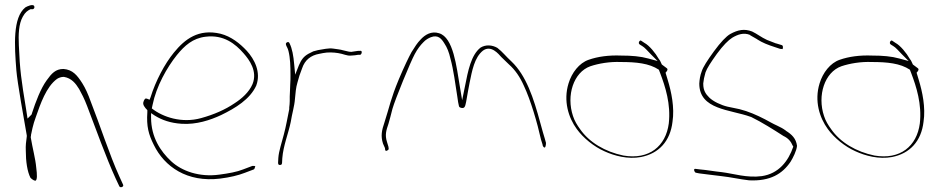

<svg xmlns="http://www.w3.org/2000/svg" viewBox="-20 -691 3790 774"><path d="M46 -407C50 -358 76 -213 88 -145V-141C85 -121 83 -102 84 -85V-84C84 -40 90 1 103 26C111 34 121 39 124 37C130 32 130 15 126 -16C123 -51 111 -94 104 -137V-140C105 -142 105 -143 105 -146V-147L111 -175C114 -189 119 -204 124 -218C143 -272 166 -341 210 -373C218 -378 227 -381 236 -381H238C268 -376 285 -355 299 -332C309 -314 320 -293 331 -264C365 -175 408 -55 446 28L461 60C465 68 481 62 476 53L461 20C421 -68 382 -190 346 -281C335 -312 324 -336 312 -355C291 -388 273 -410 236 -413C204 -413 188 -395 168 -367C144 -334 124 -281 109 -235L108 -231C108 -230 106 -228 105 -227L91 -213L85 -252C66 -368 60 -408 56 -508C54 -551 55 -594 72 -624C82 -642 91 -648 103 -654H113C118 -656 120 -661 118 -666C114 -677 88 -665 82 -661C31 -620 38 -508 46 -407Z M559 -282C553 -270 564 -257 574 -247V-239C570 -181 579 -149 600 -107C643 -19 734 45 867 29C907 24 940 16 966 6L1003 -8C1005 -9 1007 -12 1008 -18C1010 -20 1010 -21 1005 -22H997L960 -8C935 2 902 8 864 13C784 24 713 -1 670 -41C627 -81 589 -138 589 -217V-235L604 -225C633 -207 667 -195 712 -192C772 -188 828 -207 871 -227C929 -255 988 -291 1013 -346C1033 -400 1006 -452 975 -486C947 -516 912 -544 869 -555C780 -576 725 -533 681 -479C644 -434 607 -364 587 -299L583 -289L573 -293C566 -296 563 -292 559 -283ZM592 -254 595 -268C610 -343 653 -419 693 -469C724 -507 757 -537 809 -543C882 -552 929 -514 962 -476C985 -450 1019 -404 998 -352C984 -319 954 -293 926 -275C888 -249 842 -229 791 -215C713 -193 636 -219 592 -254ZM595 -268Z M1101 -35C1101 -28 1104 -26 1107 -26C1114 -26 1116 -27 1117 -34L1118 -53C1122 -104 1142 -151 1152 -199C1157 -232 1167 -263 1169 -292C1171 -314 1173 -339 1179 -358L1187 -386L1198 -416C1209 -449 1233 -468 1267 -474L1282 -477C1302 -481 1324 -480 1343 -477C1364 -474 1379 -465 1395 -467H1396C1404 -467 1418 -469 1423 -470H1432C1439 -472 1442 -489 1431 -486H1424C1415 -484 1405 -484 1397 -482H1395C1389 -482 1385 -483 1381 -484L1364 -488C1357 -490 1352 -491 1345 -492L1324 -495C1304 -498 1282 -492 1262 -489L1243 -484L1223 -474C1204 -463 1195 -451 1185 -428L1170 -390L1166 -431C1163 -466 1158 -495 1147 -517C1143 -527 1129 -518 1133 -511V-510C1135 -503 1140 -498 1143 -485C1150 -457 1151 -423 1151 -389C1151 -375 1151 -364 1150 -351C1150 -332 1148 -317 1148 -302V-284C1148 -275 1147 -266 1146 -258V-251C1139 -217 1133 -181 1124 -148C1116 -116 1104 -83 1102 -54ZM1152 -189Z M1524 -112 1532 -94C1532 -86 1534 -80 1540 -84C1547 -86 1548 -90 1546 -98V-99L1540 -119C1531 -147 1537 -166 1546 -192C1551 -208 1556 -229 1562 -252C1573 -291 1635 -442 1652 -473C1663 -494 1676 -510 1686 -520C1696 -531 1707 -537 1717 -541C1746 -552 1760 -535 1772 -515C1782 -500 1790 -481 1796 -454C1808 -411 1816 -350 1823 -305C1826 -284 1828 -270 1830 -264C1831 -260 1832 -258 1840 -256C1852 -254 1855 -259 1859 -280C1860 -285 1861 -291 1862 -297C1865 -316 1869 -335 1873 -357C1883 -405 1892 -459 1927 -487C1960 -511 1990 -473 2001 -461L2031 -432C2057 -409 2076 -381 2092 -345C2119 -288 2146 -196 2161 -128L2167 -109C2167 -105 2168 -104 2170 -100C2178 -89 2181 -104 2181 -115L2176 -133C2172 -145 2166 -167 2158 -196C2131 -296 2101 -387 2042 -443C2020 -463 2006 -482 1985 -498C1964 -510 1938 -512 1917 -499C1879 -469 1867 -407 1854 -341L1843 -287L1834 -341C1820 -423 1808 -540 1750 -557C1719 -567 1693 -551 1675 -531C1663 -519 1652 -502 1639 -481C1628 -461 1610 -424 1588 -372C1554 -290 1551 -263 1530 -198C1519 -166 1514 -143 1524 -112Z M2272 -355C2250 -284 2272 -216 2305 -171C2331 -135 2374 -100 2417 -81C2456 -63 2511 -48 2564 -58C2636 -72 2682 -122 2691 -200C2700 -258 2686 -322 2672 -368L2663 -398C2667 -402 2675 -411 2668 -416L2648 -431C2644 -438 2642 -447 2636 -453C2622 -478 2597 -508 2578 -518L2566 -526C2563 -529 2560 -528 2557 -524C2551 -513 2562 -510 2568 -506C2579 -500 2592 -484 2604 -472L2631 -445L2594 -455C2562 -464 2526 -467 2484 -467C2434 -469 2390 -463 2353 -450C2315 -437 2285 -398 2272 -355ZM2290 -223C2262 -306 2292 -400 2360 -424C2393 -435 2438 -443 2483 -441C2544 -441 2597 -436 2636 -410L2641 -397C2662 -342 2685 -271 2676 -193C2664 -102 2597 -46 2493 -64C2420 -79 2355 -117 2318 -171C2307 -186 2296 -204 2290 -223ZM2483 -441Z M2780 -10C2775 -6 2781 3 2784 5L2799 8C2827 11 2858 16 2888 19C2925 23 2964 32 3000 36C3085 40 3134 10 3167 -39C3177 -55 3191 -83 3193 -103C3189 -133 3172 -149 3148 -164V-165H3147C3138 -172 3127 -178 3112 -185C3096 -192 3081 -201 3064 -210C3031 -227 2997 -242 2961 -251L2913 -261C2887 -267 2855 -282 2839 -298C2825 -312 2815 -326 2815 -353V-355C2816 -367 2819 -382 2824 -399C2830 -416 2845 -439 2870 -474C2895 -508 2916 -529 2932 -539C2954 -552 2978 -561 3004 -550V-549L3032 -533L3033 -532C3053 -519 3076 -510 3104 -501L3125 -494H3126C3130 -494 3133 -493 3135 -493C3138 -504 3135 -508 3132 -509L3109 -516H3108C3095 -521 3084 -525 3072 -530C3048 -541 3033 -554 3012 -564C2981 -576 2955 -571 2924 -554C2908 -545 2885 -521 2858 -484C2831 -447 2814 -420 2809 -404C2802 -386 2800 -370 2799 -354C2799 -248 2924 -250 3006 -220H3007C3052 -198 3099 -168 3138 -143C3157 -134 3168 -122 3176 -103L3178 -100C3158 -41 3119 9 3051 19C2991 27 2938 9 2890 3C2860 0 2828 -6 2802 -8L2786 -10C2785 -10 2783 -11 2780 -10Z M3284 -355C3262 -284 3284 -216 3317 -171C3343 -135 3386 -100 3429 -81C3468 -63 3523 -48 3576 -58C3648 -72 3694 -122 3703 -200C3712 -258 3698 -322 3684 -368L3675 -398C3679 -402 3687 -411 3680 -416L3660 -431C3656 -438 3654 -447 3648 -453C3634 -478 3609 -508 3590 -518L3578 -526C3575 -529 3572 -528 3569 -524C3563 -513 3574 -510 3580 -506C3591 -500 3604 -484 3616 -472L3643 -445L3606 -455C3574 -464 3538 -467 3496 -467C3446 -469 3402 -463 3365 -450C3327 -437 3297 -398 3284 -355ZM3302 -223C3274 -306 3304 -400 3372 -424C3405 -435 3450 -443 3495 -441C3556 -441 3609 -436 3648 -410L3653 -397C3674 -342 3697 -271 3688 -193C3676 -102 3609 -46 3505 -64C3432 -79 3367 -117 3330 -171C3319 -186 3308 -204 3302 -223ZM3495 -441Z"/></svg>

Font: Stray Cat
Style: ExLt
Weight: 200
Version: Version 1.0